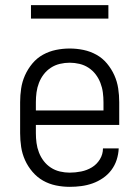

<svg xmlns="http://www.w3.org/2000/svg" viewBox="-20 -716 540 744"><path d="M250 8Q223 8 196.5 2.5Q170 -3 147 -16Q124 -29 106 -50Q88 -71 77 -95.5Q66 -120 62 -146.5Q58 -173 58 -200V-320Q58 -347 62 -373.5Q66 -400 77 -424.5Q88 -449 105.5 -470Q123 -491 146.5 -504Q170 -517 196.5 -522.5Q223 -528 250 -528Q277 -528 303.5 -522.5Q330 -517 353.5 -504Q377 -491 394.5 -470Q412 -449 423 -424.5Q434 -400 438 -373.5Q442 -347 442 -320V-232H119V-200Q119 -181 121.5 -162Q124 -143 131 -125Q138 -107 149.5 -92Q161 -77 177 -66.5Q193 -56 212 -51.5Q231 -47 250 -47Q272 -47 294.5 -51.5Q317 -56 336 -67.5Q355 -79 367 -98.5Q379 -118 379 -141H440Q439 -118 432 -96.5Q425 -75 411.5 -57Q398 -39 379 -26Q360 -13 339 -5.5Q318 2 295.5 5Q273 8 250 8ZM119 -288H381V-320Q381 -339 378.5 -358Q376 -377 369 -395Q362 -413 350.5 -428Q339 -443 323 -453.5Q307 -464 288 -468.5Q269 -473 250 -473Q231 -473 212 -468.5Q193 -464 177 -453.5Q161 -443 149.5 -428Q138 -413 131 -395Q124 -377 121.5 -358Q119 -339 119 -320ZM100 -644V-696H400V-644Z"/></svg>

Font: Iosevka Light
Style: Regular
Weight: 300
Monospace: yes
Designer: Belleve Invis
Foundry: Belleve Invis
Version: Version 32.5.0; ttfautohint (v1.8.4)